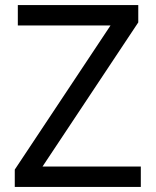

<svg xmlns="http://www.w3.org/2000/svg" viewBox="-20 -734 612 754"><path d="M533 0H38V-68L414 -634H50V-714H523V-646L147 -80H533Z"/></svg>

Font: TSCustom
Style: Regular
Weight: 400
Designer: Monotype Design Team
Foundry: Monotype Imaging Inc.
Version: Version 2.004; ttfautohint (v1.8.3) -l 8 -r 50 -G 200 -x 14 